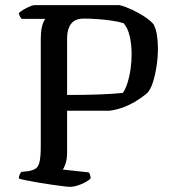

<svg xmlns="http://www.w3.org/2000/svg" viewBox="-20 -724 670 744"><path d="M251 0Q244 0 224.5 -2.5Q205 -5 179.5 -8.5Q154 -12 128.5 -16.5Q103 -21 82.5 -25Q62 -29 53 -32Q53 -40 56 -47Q59 -54 63 -58L91 -61Q108 -64 118.5 -71Q129 -78 133.5 -98Q138 -118 138 -159V-572Q138 -599 141.5 -615.5Q145 -632 149.5 -641Q154 -650 156 -651H64Q60 -655 57 -661Q54 -667 53 -673Q58 -679 70 -686Q82 -693 94.5 -698.5Q107 -704 113 -704H444Q467 -698 492.5 -686Q518 -674 540 -659.5Q562 -645 575 -630Q584 -613 588 -588.5Q592 -564 592 -537Q592 -502 586.5 -466.5Q581 -431 572 -403.5Q563 -376 550 -363Q536 -351 513 -336Q490 -321 462.5 -310Q435 -299 405 -295H240V-133Q240 -109 234.5 -91.5Q229 -74 223 -67L324 -56Q327 -53 329 -46.5Q331 -40 331 -32Q318 -20 294 -10Q270 0 251 0ZM240 -356Q311 -356 364.5 -358Q418 -360 456 -364Q467 -380 474.5 -404Q482 -428 486 -456Q490 -484 490 -513Q490 -552 482.5 -584Q475 -616 459 -634Q441 -640 413.5 -644Q386 -648 356.5 -650Q327 -652 305 -652Q281 -652 267 -642.5Q253 -633 246.5 -615.5Q240 -598 240 -574Z"/></svg>

Font: Texturina Medium 12pt
Style: Regular
Weight: 400
Version: Version 1.002